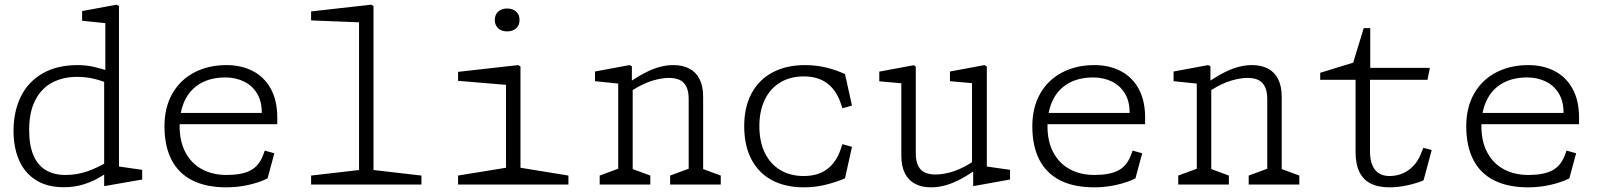

<svg xmlns="http://www.w3.org/2000/svg" viewBox="-20 -791 6860 823"><path d="M426.5 -455.5 431.5 -467V-715L454 -689.5L332 -702V-743.5L480 -771L490 -765V-55L467.5 -80.5L589.5 -63V-21.5L431.5 6H426.5ZM459 -482.5V-427L442.5 -434Q409 -447.5 377.2 -454.5Q345.5 -461.5 310 -461.5Q251.5 -461.5 205.5 -438Q159.5 -414.5 132.2 -363.5Q105 -312.5 105 -234Q105 -168.5 123.2 -125.5Q141.5 -82.5 176.2 -61.8Q211 -41 261.5 -41Q309 -41 354 -56.5Q399 -72 442.5 -99Q449 -103 455.5 -107V-63Q426 -41 396.8 -25Q367.5 -9 331.5 1.2Q295.5 11.5 253.5 11.5Q181.5 11.5 133.2 -19.5Q85 -50.5 61.5 -104.8Q38 -159 38 -230.5Q38 -312.5 69 -376.2Q100 -440 162 -476Q224 -512 313 -512Q348.5 -512 381.8 -504.5Q415 -497 459 -482.5Z M685 -250Q685 -330.5 718.8 -389.8Q752.5 -449 813 -480.5Q873.5 -512 951 -512Q1013.5 -512 1062.8 -487Q1112 -462 1140.2 -411.5Q1168.5 -361 1168.5 -287V-258.5H727.5V-307H1126L1102 -288V-309.5Q1102 -358 1081 -391.8Q1060 -425.5 1024.5 -442.2Q989 -459 946.5 -459Q884 -459 839.8 -433.8Q795.5 -408.5 772.8 -361.5Q750 -314.5 750 -250Q750 -184 775.5 -136.8Q801 -89.5 846.5 -65.2Q892 -41 951 -41Q1015.5 -41 1052.8 -60Q1090 -79 1107.5 -125.5L1115 -145.5L1156 -134L1127 -26.5Q1095 -10 1047.8 1Q1000.5 12 950.5 12Q863.5 12 804.2 -18Q745 -48 715 -106.5Q685 -165 685 -250Z M1313.5 -38.5 1534.5 -64 1519 -32V-721.5L1541 -694.5L1313.5 -703.5V-742L1571 -771L1581 -765V-32L1565.5 -64L1786.5 -38.5V0H1313.5Z M1943.5 -38.5 2164.5 -74.5 2149 -42.5V-452.5L2171 -425.5L1943.5 -444.5V-483L2201 -512L2211 -506V-42.5L2195.5 -74.5L2416.5 -38.5V0H1943.5ZM2101 -705.5Q2101 -728.5 2115.8 -741.5Q2130.5 -754.5 2154 -754.5Q2177.5 -754.5 2192.2 -741.5Q2207 -728.5 2207 -705.5Q2207 -682.5 2192.2 -669.5Q2177.5 -656.5 2154 -656.5Q2138.5 -656.5 2126.5 -662.2Q2114.5 -668 2107.8 -679.2Q2101 -690.5 2101 -705.5Z M2852.5 -38.5 2943.5 -72 2932 -45V-367Q2932 -400.5 2921.5 -420.5Q2911 -440.5 2892.5 -448.8Q2874 -457 2847 -457Q2817.5 -457 2778.5 -445.8Q2739.5 -434.5 2693 -405.5Q2685 -400.5 2676.8 -395Q2668.5 -389.5 2660.5 -383.5L2665.5 -429.5Q2674.5 -436 2679 -439Q2683.5 -442 2692 -448Q2724 -469 2753.2 -483.2Q2782.5 -497.5 2810.8 -504.8Q2839 -512 2866.5 -512Q2906 -512 2934.5 -497.2Q2963 -482.5 2978.5 -452.2Q2994 -422 2994 -376.5V-40L2978.5 -72L3069.5 -38.5V0H2852.5ZM2550.5 -38.5 2641.5 -72 2630 -45V-457.5L2652 -430.5L2530.5 -443V-484.5L2678.5 -512L2688.5 -507V-426.5L2692 -419.5V-40L2676.5 -72L2767.5 -38.5V0H2550.5Z M3170 -250Q3170 -333 3202.2 -392Q3234.5 -451 3293.2 -481.5Q3352 -512 3430.5 -512Q3478.5 -512 3521.2 -501.5Q3564 -491 3602 -473.5L3632 -338.5L3591 -327L3583 -350.5Q3564.5 -404.5 3525.5 -434Q3486.5 -463.5 3425 -463.5Q3368 -463.5 3325 -438Q3282 -412.5 3258.5 -364.2Q3235 -316 3235 -250Q3235 -184 3258.5 -135.8Q3282 -87.5 3325 -62Q3368 -36.5 3425 -36.5Q3486.5 -36.5 3525.5 -66Q3564.5 -95.5 3583 -149.5L3591 -173L3632 -161.5L3602 -26.5Q3562 -9.5 3517.8 1.2Q3473.5 12 3425.5 12Q3347 12 3289.8 -18.2Q3232.5 -48.5 3201.2 -107.5Q3170 -166.5 3170 -250Z M3843.5 -123.5V-460L3866 -432L3749 -442.5V-484L3897 -511.5L3905.5 -505.5V-133Q3905.5 -99.5 3916 -79.5Q3926.5 -59.5 3945 -51.2Q3963.5 -43 3990.5 -43Q4019 -43 4055.8 -53Q4092.5 -63 4135 -88.5Q4149 -96.5 4172 -113.5V-70.5Q4134.5 -43 4100.8 -24.8Q4067 -6.5 4034.8 2.8Q4002.5 12 3971 12Q3931.5 12 3903 -2.8Q3874.5 -17.5 3859 -47.8Q3843.5 -78 3843.5 -123.5ZM4151.5 -64 4146.5 -75V-458.5L4169 -432.5L4052 -443V-484.5L4200 -512L4210 -506V-55L4187.5 -80.5L4309.5 -63V-21.5L4156.5 6H4151.5Z M4405 -250Q4405 -330.5 4438.8 -389.8Q4472.5 -449 4533 -480.5Q4593.5 -512 4671 -512Q4733.5 -512 4782.8 -487Q4832 -462 4860.2 -411.5Q4888.5 -361 4888.5 -287V-258.5H4447.5V-307H4846L4822 -288V-309.5Q4822 -358 4801 -391.8Q4780 -425.5 4744.5 -442.2Q4709 -459 4666.5 -459Q4604 -459 4559.8 -433.8Q4515.5 -408.5 4492.8 -361.5Q4470 -314.5 4470 -250Q4470 -184 4495.5 -136.8Q4521 -89.5 4566.5 -65.2Q4612 -41 4671 -41Q4735.5 -41 4772.8 -60Q4810 -79 4827.5 -125.5L4835 -145.5L4876 -134L4847 -26.5Q4815 -10 4767.8 1Q4720.5 12 4670.5 12Q4583.5 12 4524.2 -18Q4465 -48 4435 -106.5Q4405 -165 4405 -250Z M5332.5 -38.5 5423.5 -72 5412 -45V-367Q5412 -400.5 5401.5 -420.5Q5391 -440.5 5372.5 -448.8Q5354 -457 5327 -457Q5297.5 -457 5258.5 -445.8Q5219.5 -434.5 5173 -405.5Q5165 -400.5 5156.8 -395Q5148.5 -389.5 5140.5 -383.5L5145.5 -429.5Q5154.5 -436 5159 -439Q5163.5 -442 5172 -448Q5204 -469 5233.2 -483.2Q5262.5 -497.5 5290.8 -504.8Q5319 -512 5346.5 -512Q5386 -512 5414.5 -497.2Q5443 -482.5 5458.5 -452.2Q5474 -422 5474 -376.5V-40L5458.5 -72L5549.5 -38.5V0H5332.5ZM5030.5 -38.5 5121.5 -72 5110 -45V-457.5L5132 -430.5L5010.5 -443V-484.5L5158.5 -512L5168.5 -507V-426.5L5172 -419.5V-40L5156.5 -72L5247.5 -38.5V0H5030.5Z M5790.5 -140V-461.5L5813 -449H5639V-479L5793.5 -526.5L5768.5 -483.5L5825.5 -670.5H5853.5V-486.5L5831 -500H6109L6099 -449H5831L5852.5 -461.5V-141Q5852.5 -91 5873.8 -63.5Q5895 -36 5938.5 -36.5Q5968 -37 5993.8 -48.2Q6019.5 -59.5 6039 -80.5Q6058.5 -101.5 6070 -130L6081 -157.5L6117 -148L6082 -18Q6053 -5.5 6013.2 3.2Q5973.5 12 5937 12Q5886.5 12 5854.2 -5Q5822 -22 5806.2 -55.5Q5790.5 -89 5790.5 -140Z M6265 -250Q6265 -330.5 6298.8 -389.8Q6332.5 -449 6393 -480.5Q6453.5 -512 6531 -512Q6593.5 -512 6642.8 -487Q6692 -462 6720.2 -411.5Q6748.5 -361 6748.5 -287V-258.5H6307.5V-307H6706L6682 -288V-309.5Q6682 -358 6661 -391.8Q6640 -425.5 6604.5 -442.2Q6569 -459 6526.5 -459Q6464 -459 6419.8 -433.8Q6375.5 -408.5 6352.8 -361.5Q6330 -314.5 6330 -250Q6330 -184 6355.5 -136.8Q6381 -89.5 6426.5 -65.2Q6472 -41 6531 -41Q6595.5 -41 6632.8 -60Q6670 -79 6687.5 -125.5L6695 -145.5L6736 -134L6707 -26.5Q6675 -10 6627.8 1Q6580.5 12 6530.5 12Q6443.5 12 6384.2 -18Q6325 -48 6295 -106.5Q6265 -165 6265 -250Z"/></svg>

Font: Monaspace Xenon Var
Style: Regular
Weight: 400
Designer: Riley Cran and the Lettermatic Team
Version: Version 1.000 (Monaspace Xenon Var)